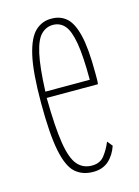

<svg xmlns="http://www.w3.org/2000/svg" viewBox="-81 -509 412 568"><g transform="rotate(-15 125.0 -225.0)"><path d="M135 10Q102 10 80.5 -9Q59 -28 48.5 -79.5Q38 -131 38 -227Q38 -320 49.5 -370.5Q61 -421 82.5 -441Q104 -461 133 -460Q159 -460 177.5 -444Q196 -428 206 -387.5Q216 -347 216 -271Q216 -261 216 -253Q216 -245 215 -237H58Q59 -147 67 -97.5Q75 -48 92 -28.5Q109 -9 136 -9Q161 -9 174.5 -26.5Q188 -44 197 -66L210 -50Q201 -23 182.5 -6.5Q164 10 135 10ZM59 -256H195Q195 -329 188 -369Q181 -409 167 -425Q153 -441 131 -441Q111 -441 95.5 -426Q80 -411 71 -371Q62 -331 59 -256Z"/></g></svg>

Font: Inconsolata UltraCondensed ExtraLight
Style: Regular
Weight: 200
Width: 1
Monospace: yes
Designer: Raph Levien, Cyreal, Brenton Simpson
Foundry: Raph Levien, Cyreal, Google
Version: Version 3.100; ttfautohint (v1.8.4.7-5d5b)